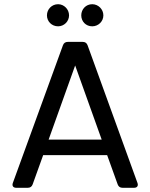

<svg xmlns="http://www.w3.org/2000/svg" viewBox="-20 -892 714 912"><path d="M373 -693H302C291 -693 283 -688 279 -677L41 -23C36 -9 43 0 57 0H112C123 0 131 -5 135 -16L185 -155H489L539 -16C543 -5 551 0 562 0H617C631 0 638 -9 633 -23L396 -677C392 -688 384 -693 373 -693ZM203 -819C203 -790 226 -767 256 -767C284 -767 308 -790 308 -819C308 -848 284 -872 256 -872C226 -872 203 -848 203 -819ZM366 -819C366 -790 388 -767 418 -767C447 -767 471 -790 471 -819C471 -848 447 -872 418 -872C388 -872 366 -848 366 -819ZM211 -229 337 -581 463 -229Z"/></svg>

Font: Arvore Sans
Style: Regular
Weight: 400
Designer: Jonny Pinhorn (Latin) Dan Schunck (customization for Arvore)
Version: Version 1.000;Glyphs 3.3 (3305)